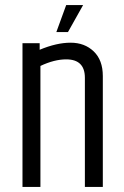

<svg xmlns="http://www.w3.org/2000/svg" viewBox="-20 -740 491 760"><path d="M137 -543Q204 -571 259.5 -571Q315 -571 351 -536.5Q387 -502 387 -439V0H316V-432Q316 -505 242 -505Q195 -505 140 -479V0H69V-569H137ZM242 -720H309L249 -613H203Z"/></svg>

Font: Khand
Style: Regular
Weight: 400
Designer: Devanagari: Sanchit Sawaria, Jyotish Sonowal; Latin: Satya Rajpurohit
Foundry: Indian Type Foundry
Version: Version 1.101;PS 1.0;hotconv 1.0.78;makeotf.lib2.5.61930; tt